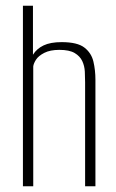

<svg xmlns="http://www.w3.org/2000/svg" viewBox="-20 -650 404 670"><path d="M60 0V-630H95V-459Q108 -480 132 -491.5Q156 -503 195 -503Q250 -503 274.5 -484Q299 -465 306 -435Q313 -405 313 -372V0H277V-363Q277 -380 276 -400Q275 -420 267 -437Q259 -454 240.5 -465Q222 -476 187 -476Q155 -476 134.5 -465.5Q114 -455 105.5 -441.5Q97 -428 96 -418V0Z"/></svg>

Font: Alumni Sans ExtraLight
Style: Regular
Weight: 250
Version: Version 1.018